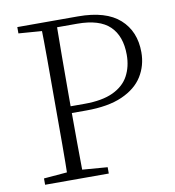

<svg xmlns="http://www.w3.org/2000/svg" viewBox="-81 -795 790 867"><g transform="rotate(-10 314.0 -361.5)"><path d="M56 0V-29L188 -40H209L348 -29V0ZM162 0Q164 -83 164 -166Q164 -249 164 -333V-390Q164 -474 164 -557.5Q164 -641 162 -723H233Q232 -641 231.5 -557.5Q231 -474 231 -390V-320Q231 -244 231.5 -163.5Q232 -83 233 0ZM198 -298V-329H295Q376 -329 426 -352.5Q476 -376 498.5 -418Q521 -460 521 -514Q521 -600 474 -645.5Q427 -691 325 -691H198V-723H334Q462 -723 525 -666.5Q588 -610 588 -514Q588 -453 557.5 -404Q527 -355 462.5 -326.5Q398 -298 297 -298ZM56 -694V-723H198V-684H188Z"/></g></svg>

Font: Noto Serif HK
Style: Regular
Weight: 200
Designer: Ryoko NISHIZUKA 西塚涼子 (kana & ideographs); Frank Grießhammer (Latin, Greek & Cyrillic); Wenlong ZHANG 张文龙 (bopomofo); San
Foundry: Adobe
Version: Version 2.001;hotconv 1.1.0;makeotfexe 2.6.0